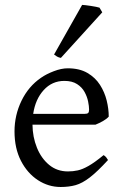

<svg xmlns="http://www.w3.org/2000/svg" viewBox="-20 -747 502 782"><path d="M227.1 14.6Q177.2 14.6 134.3 -13.4Q91.3 -41.5 65.2 -92.3Q39.1 -143.1 39.1 -211.9Q39.1 -277.8 67.6 -336.7Q96.2 -395.5 147 -430.2Q168.5 -445.3 199.2 -457Q230 -468.8 255.9 -468.8Q303.7 -468.8 335.9 -450Q368.2 -431.2 387.2 -401.4Q406.2 -371.6 414.6 -337.4Q422.9 -303.2 422.9 -272Q414.1 -262.2 399.4 -253.9Q384.8 -245.6 369.1 -239.3H112.3Q112.8 -189 130.4 -145.5Q147.9 -102.1 180.2 -75.4Q212.4 -48.8 256.8 -48.8Q277.3 -48.8 296.6 -53Q315.9 -57.1 340.8 -71.3Q365.7 -85.4 401.9 -115.2Q408.2 -111.8 413.1 -105.5Q418 -99.1 419.9 -95.2Q376.5 -47.9 345.7 -24.2Q314.9 -0.5 287.8 7.1Q260.7 14.6 227.1 14.6ZM115.2 -283.2H324.2Q335.4 -283.2 339.1 -286.9Q342.8 -290.5 342.8 -300.8Q342.8 -314 338.9 -333.5Q335 -353 324.5 -372.3Q314 -391.6 293.9 -404.5Q273.9 -417.5 242.2 -417.5Q191.9 -417.5 158 -380.1Q124 -342.8 115.2 -283.2ZM228 -511.2Q219.2 -512.7 212.4 -516.6Q205.6 -520.5 200.2 -524.9L314.5 -727.1Q325.7 -726.6 350.1 -722.9Q374.5 -719.2 385.3 -715.8L396.5 -696.8Z"/></svg>

Font: David Libre
Style: Regular
Weight: 400
Designer: Ismar David, J. Victor Gaultney, Annie Olsen and Meir Sadan
Foundry: Monotype Imaging Inc. & SIL International
Version: Version 1.100; ttfautohint (v1.8.4.7-5d5b)